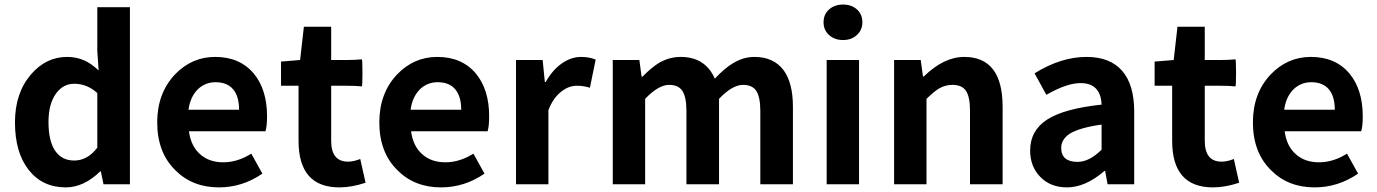

<svg xmlns="http://www.w3.org/2000/svg" viewBox="-20 -811 6059 845"><path d="M269.5 13.7Q167 13.7 106.4 -63Q45.9 -139.6 45.9 -272.5Q45.9 -401.4 116.2 -483.4Q182.6 -560.5 275.4 -560.5Q318.4 -560.5 353.5 -543.9Q381.8 -531.2 414.1 -501L408.2 -586.9V-779.3H551.8V-389.6V0H435.5L423.8 -56.6H420.9Q348.6 13.7 269.5 13.7ZM306.6 -104.5Q365.2 -104.5 408.2 -161.1V-281.2V-401.4Q363.3 -442.4 306.6 -442.4Q257.8 -442.4 226.6 -399.4Q193.4 -353.5 193.4 -274.4Q193.4 -190.4 222.7 -147.5Q252 -104.5 306.6 -104.5Z M943.4 13.7Q826.2 13.7 751 -62.5Q671.9 -140.6 671.9 -272.5Q671.9 -400.4 750 -483.4Q824.2 -560.5 926.8 -560.5Q1036.1 -560.5 1097.7 -486.3Q1155.3 -416 1155.3 -298.8Q1155.3 -255.9 1148.4 -233.4H979.5H811.5Q820.3 -167 861.3 -131.8Q900.4 -96.7 962.9 -96.7Q1025.4 -96.7 1085.9 -134.8L1134.8 -46.9Q1046.9 13.7 943.4 13.7ZM809.6 -328.1H920.9H1032.2Q1032.2 -385.7 1006.8 -417Q980.5 -449.2 928.7 -449.2Q883.8 -449.2 851.6 -418.9Q817.4 -385.7 809.6 -328.1Z M1473.6 13.7Q1293.9 13.7 1293.9 -191.4V-433.6H1216.8V-540L1300.8 -546.9L1317.4 -693.4H1437.5V-546.9H1504.9Q1539.1 -546.9 1572.3 -549.8Q1575.2 -547.9 1575.2 -490.2Q1575.2 -432.6 1572.3 -430.7Q1547.9 -433.6 1504.9 -433.6H1437.5V-312.5V-191.4Q1437.5 -99.6 1511.7 -99.6Q1536.1 -99.6 1565.4 -111.3L1588.9 -6.8Q1527.3 13.7 1473.6 13.7Z M1920.9 13.7Q1803.7 13.7 1728.5 -62.5Q1649.4 -140.6 1649.4 -272.5Q1649.4 -400.4 1727.5 -483.4Q1801.8 -560.5 1904.3 -560.5Q2013.7 -560.5 2075.2 -486.3Q2132.8 -416 2132.8 -298.8Q2132.8 -255.9 2126 -233.4H1957H1789.1Q1797.9 -167 1838.9 -131.8Q1877.9 -96.7 1940.4 -96.7Q2002.9 -96.7 2063.5 -134.8L2112.3 -46.9Q2024.4 13.7 1920.9 13.7ZM1787.1 -328.1H1898.4H2009.8Q2009.8 -385.7 1984.4 -417Q1958 -449.2 1906.2 -449.2Q1861.3 -449.2 1829.1 -418.9Q1794.9 -385.7 1787.1 -328.1Z M2251 0V-273.4V-546.9H2368.2L2377.9 -450.2H2381.8Q2411.1 -502.9 2453.1 -532.2Q2494.1 -560.5 2537.1 -560.5Q2573.2 -560.5 2601.6 -548.8L2576.2 -424.8Q2548.8 -433.6 2519.5 -433.6Q2483.4 -433.6 2452.1 -409.2Q2415 -381.8 2393.6 -326.2V0Z M2676.8 0V-273.4V-546.9H2793.9L2803.7 -473.6H2807.6Q2847.7 -514.6 2881.8 -535.2Q2926.8 -560.5 2975.6 -560.5Q3084 -560.5 3126 -464.8Q3168.9 -510.7 3205.1 -532.2Q3251 -560.5 3299.8 -560.5Q3384.8 -560.5 3428.7 -502Q3469.7 -446.3 3469.7 -340.8V0H3326.2V-323.2Q3326.2 -384.8 3307.6 -412.1Q3290 -437.5 3250 -437.5Q3203.1 -437.5 3144.5 -376V0H3001V-323.2Q3001 -384.8 2982.4 -412.1Q2964.8 -437.5 2924.8 -437.5Q2877.9 -437.5 2819.3 -376V0Z M3618.2 0V-546.9H3760.7V-273.4V0ZM3690.4 -634.8Q3653.3 -634.8 3628.9 -656.7Q3604.5 -678.7 3604.5 -712.9Q3604.5 -748 3628.9 -769.5Q3653.3 -791 3690.4 -791Q3727.5 -791 3751.5 -769.5Q3775.4 -748 3775.4 -712.9Q3775.4 -679.7 3751.5 -657.2Q3727.5 -634.8 3690.4 -634.8Z M3915 0V-273.4V-546.9H4032.2L4042 -474.6H4045.9Q4133.8 -560.5 4223.6 -560.5Q4392.6 -560.5 4392.6 -340.8V0H4249V-323.2Q4249 -385.7 4231 -411.6Q4212.9 -437.5 4171.9 -437.5Q4140.6 -437.5 4113.3 -421.9Q4091.8 -409.2 4057.6 -376V0Z M4675.8 13.7Q4603.5 13.7 4558.6 -32.2Q4513.7 -78.1 4513.7 -148.4Q4513.7 -236.3 4588.4 -284.7Q4663.1 -333 4828.1 -350.6Q4824.2 -445.3 4735.4 -445.3Q4674.8 -445.3 4585 -393.6L4533.2 -488.3Q4649.4 -560.5 4761.7 -560.5Q4865.2 -560.5 4918.5 -499.5Q4971.7 -438.5 4971.7 -319.3V-159.2V0H4854.5L4843.8 -58.6H4840.8Q4756.8 13.7 4675.8 13.7ZM4722.7 -98.6Q4774.4 -98.6 4828.1 -152.3V-262.7Q4735.4 -250 4689.5 -223.6Q4650.4 -198.2 4650.4 -160.2Q4650.4 -98.6 4722.7 -98.6Z M5318.4 13.7Q5138.7 13.7 5138.7 -191.4V-433.6H5061.5V-540L5145.5 -546.9L5162.1 -693.4H5282.2V-546.9H5349.6Q5383.8 -546.9 5417 -549.8Q5419.9 -547.9 5419.9 -490.2Q5419.9 -432.6 5417 -430.7Q5392.6 -433.6 5349.6 -433.6H5282.2V-312.5V-191.4Q5282.2 -99.6 5356.4 -99.6Q5380.9 -99.6 5410.2 -111.3L5433.6 -6.8Q5372.1 13.7 5318.4 13.7Z M5765.6 13.7Q5648.4 13.7 5573.2 -62.5Q5494.1 -140.6 5494.1 -272.5Q5494.1 -400.4 5572.3 -483.4Q5646.5 -560.5 5749 -560.5Q5858.4 -560.5 5919.9 -486.3Q5977.5 -416 5977.5 -298.8Q5977.5 -255.9 5970.7 -233.4H5801.8H5633.8Q5642.6 -167 5683.6 -131.8Q5722.7 -96.7 5785.2 -96.7Q5847.7 -96.7 5908.2 -134.8L5957 -46.9Q5869.1 13.7 5765.6 13.7ZM5631.8 -328.1H5743.2H5854.5Q5854.5 -385.7 5829.1 -417Q5802.7 -449.2 5751 -449.2Q5706.1 -449.2 5673.8 -418.9Q5639.6 -385.7 5631.8 -328.1Z"/></svg>

Font: Bpmf GenSeki Gothic B
Style: B
Weight: 700
Foundry: But Ko
Version: Version 1.320